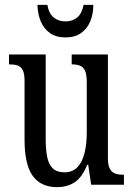

<svg xmlns="http://www.w3.org/2000/svg" viewBox="-20 -760 550 790"><path d="M215 10Q148 10 114.5 -36.5Q81 -83 81 -186V-428Q81 -457 73.5 -471.5Q66 -486 52.5 -490.5Q39 -495 21 -495H17V-536H168V-188Q168 -143 174.5 -112.5Q181 -82 198 -66.5Q215 -51 245 -51Q278 -51 298 -71.5Q318 -92 327.5 -129Q337 -166 337 -215V-422Q337 -454 329.5 -469.5Q322 -485 308.5 -490Q295 -495 278 -495H275V-536H424V-109Q424 -79 432.5 -64.5Q441 -50 455 -45.5Q469 -41 486 -41H490V0H355L343 -82H339Q317 -29 286.5 -9.5Q256 10 215 10ZM249 -606Q211 -606 185.5 -624Q160 -642 147.5 -672.5Q135 -703 134 -740H175Q181 -704 201 -688Q221 -672 249 -672Q278 -672 297.5 -688Q317 -704 324 -740H364Q364 -703 351.5 -672.5Q339 -642 313.5 -624Q288 -606 249 -606Z"/></svg>

Font: Noto Serif Khmer ExtraCondensed
Style: Regular
Weight: 400
Width: 2
Designer: Danh Hong and the Monotype Design Team
Foundry: Monotype Imaging Inc.
Version: Version 2.004